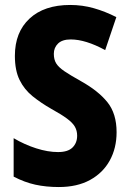

<svg xmlns="http://www.w3.org/2000/svg" viewBox="-20 -744 521 774"><path d="M450 -211Q450 -147 422.5 -97Q395 -47 343 -18.5Q291 10 217 10Q166 10 122.5 0.5Q79 -9 35 -32V-187Q79 -161 126 -146Q173 -131 214 -131Q254 -131 272.5 -149.5Q291 -168 291 -197Q291 -217 282 -233Q273 -249 250 -266Q227 -283 187 -305Q145 -329 111.5 -356Q78 -383 59 -421.5Q40 -460 40 -519Q40 -614 99 -669Q158 -724 263 -724Q312 -724 358 -711Q404 -698 449 -675L404 -542Q325 -585 265 -585Q231 -585 214 -568.5Q197 -552 197 -527Q197 -504 206.5 -488.5Q216 -473 239.5 -457Q263 -441 306 -417Q376 -378 413 -332Q450 -286 450 -211Z"/></svg>

Font: Noto Sans Arabic UI Cn XBd
Style: Regular
Weight: 800
Width: 3
Designer: Monotype Design Team, Nadine Chahine and Nizar Qandah
Foundry: Monotype Imaging Inc.
Version: Version 2.010; ttfautohint (v1.8.4.7-5d5b)